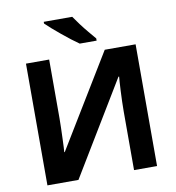

<svg xmlns="http://www.w3.org/2000/svg" viewBox="-98 -1022 1019 1109"><g transform="rotate(-10 411.5 -467.0)"><path d="M90 -714H226V-369Q226 -344 225 -313Q224 -282 223 -252.5Q222 -223 221 -201.5Q220 -180 219 -172H222L552 -714H733V0H598V-343Q598 -370 599 -402.5Q600 -435 601.5 -465Q603 -495 604.5 -517.5Q606 -540 607 -547H603L272 0H90ZM400 -934Q415 -912 435.5 -884.5Q456 -857 477.5 -831.5Q499 -806 515 -787V-774H416Q397 -787 371.5 -806.5Q346 -826 319.5 -848Q293 -870 270 -890Q247 -910 233 -924V-934Z"/></g></svg>

Font: Noto IKEA Simplified Chinese
Style: Bold
Weight: 700
Designer: Monotype Design Team
Foundry: Monotype Imaging Inc.
Version: Version 1.100